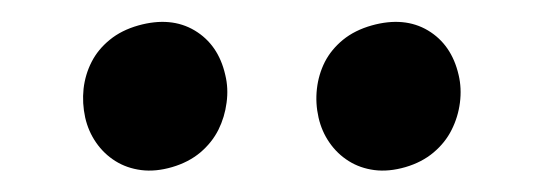

<svg xmlns="http://www.w3.org/2000/svg" viewBox="-20 -765 498 176"><path d="M351.6 -611.8Q336.4 -607.4 323.2 -609.1Q310.1 -610.8 299.6 -617.4Q289.1 -624 282 -634.3Q274.9 -644.5 272 -657.2Q269 -670.4 270.5 -683.6Q272 -696.8 277.8 -708.3Q283.7 -719.7 294.4 -728.5Q305.2 -737.3 320.8 -741.7Q350.6 -750 372.3 -737.1Q394 -724.1 400.4 -696.3Q403.3 -684.1 401.6 -670.9Q399.9 -657.7 394 -646Q388.2 -634.3 377.4 -625.2Q366.7 -616.2 351.6 -611.8ZM137.7 -611.8Q122.6 -607.4 109.4 -609.1Q96.2 -610.8 85.7 -617.4Q75.2 -624 68.1 -634.3Q61 -644.5 58.1 -657.2Q55.2 -670.4 56.6 -683.6Q58.1 -696.8 64 -708.3Q69.8 -719.7 80.6 -728.5Q91.3 -737.3 106.9 -741.7Q136.7 -750 158.4 -737.1Q180.2 -724.1 186.5 -696.3Q189.5 -684.1 187.7 -670.9Q186 -657.7 180.2 -646Q174.3 -634.3 163.6 -625.2Q152.8 -616.2 137.7 -611.8Z"/></svg>

Font: Donegal One
Style: Regular
Weight: 400
Designer: Gary Lonergan
Foundry: Sorkin Type Co.
Version: Version 1.004